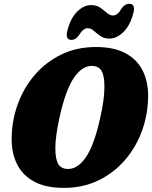

<svg xmlns="http://www.w3.org/2000/svg" viewBox="-20 -950 776 980"><path d="M469 -710Q562.5 -710 621.2 -678Q680 -646 708 -590Q736 -534 736 -462Q736 -370 705.8 -285.2Q675.5 -200.5 618.8 -134.2Q562 -68 483 -29.5Q404 9 306.5 9Q213.5 9 154.5 -23Q95.5 -55 67.5 -111Q39.5 -167 39.5 -239Q39.5 -331.5 69.8 -416Q100 -500.5 156.8 -566.8Q213.5 -633 292.5 -671.5Q371.5 -710 469 -710ZM328 -87.5Q377 -87.5 418.8 -148Q460.5 -208.5 491.5 -348.5Q503 -398.5 508 -437.8Q513 -477 513 -507.5Q513 -564 498 -588.8Q483 -613.5 447.5 -613.5Q399 -613.5 357.2 -553Q315.5 -492.5 284 -351.5Q262.5 -254.5 262.5 -193.5Q262.5 -137.5 277.5 -112.5Q292.5 -87.5 328 -87.5ZM539 -753Q511 -753 492.2 -766.2Q473.5 -779.5 458.8 -792.8Q444 -806 427.5 -806Q404.5 -806 383.5 -771Q368 -746.5 344 -746.5Q311 -746.5 324.5 -796.5Q341 -859 374.8 -891.5Q408.5 -924 444.5 -924Q473 -924 491.8 -910.8Q510.5 -897.5 525.5 -884.2Q540.5 -871 557 -871Q580.5 -871 600.5 -906.5Q616.5 -930.5 640.5 -930.5Q673.5 -930.5 660 -880.5Q643 -818 609 -785.5Q575 -753 539 -753Z"/></svg>

Font: Fraunces 144pt S100 Black
Style: Italic
Weight: 900
Italic angle: -16°
Version: Version 1.000; ttfautohint (v1.8.3)